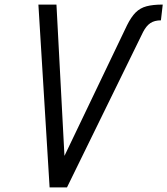

<svg xmlns="http://www.w3.org/2000/svg" viewBox="-20 -820 732 840"><path d="M197 0 148 -800H227L262 -138L536 -710Q554 -746 573.5 -765.5Q593 -785 621 -792.5Q649 -800 692 -800L684 -731Q656 -731 638 -719Q620 -707 606 -680L273 0Z"/></svg>

Font: Victor Mono
Style: Italic
Weight: 400
Italic angle: -12°
Monospace: yes
Designer: Rune Bjørnerås
Version: Version 1.561;gftools[0.9.30]